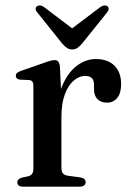

<svg xmlns="http://www.w3.org/2000/svg" viewBox="-20 -702 492 722"><path d="M193.5 -260.5Q193.5 -331.5 214.5 -380.5Q235.5 -429.5 269 -454.8Q302.5 -480 340.5 -480Q385.5 -480 410.5 -455Q435.5 -430 435.5 -386Q435.5 -351.5 420.8 -333.8Q406 -316 383 -316Q359.5 -316 346.5 -329.2Q333.5 -342.5 333.5 -366V-383Q333.5 -400 325.5 -408.2Q317.5 -416.5 299.5 -416.5Q278 -416.5 257.5 -399.2Q237 -382 224 -347.8Q211 -313.5 211 -261ZM205.5 -450 211 -332.5V-69Q211 -56.5 216.8 -49.8Q222.5 -43 236.5 -41L281.5 -35Q291.5 -33.5 296.8 -29Q302 -24.5 302 -16.5Q302 -9 296 -4.5Q290 0 279 0H67Q55.5 0 50.2 -4.5Q45 -9 45 -16.5Q45 -22.5 49 -26.8Q53 -31 62 -34L85.5 -39Q95.5 -41.5 100.5 -48.2Q105.5 -55 105.5 -68.5V-378.5Q105.5 -390 101.8 -395Q98 -400 89.5 -401L55.5 -402.5Q47 -403.5 43.2 -407.2Q39.5 -411 39.5 -416.5Q39.5 -423 43.8 -427.2Q48 -431.5 59 -435.5L141 -464Q160.5 -471.5 170 -473.8Q179.5 -476 185.5 -476Q194.5 -476 199.2 -470Q204 -464 205.5 -450ZM271.5 -580 145.5 -675.5Q138 -681 130.8 -681.5Q123.5 -682 118.5 -678Q114 -675 114 -668.8Q114 -662.5 120.5 -655L214.5 -537.5Q223.5 -527.5 231.8 -521.8Q240 -516 251.5 -516Q263 -516 271 -521.8Q279 -527.5 288 -537.5L382.5 -655Q388.5 -662.5 388.5 -668.8Q388.5 -675 384.5 -678Q379.5 -682 372.2 -681.5Q365 -681 357.5 -675.5L231 -580Z"/></svg>

Font: Fraunces Wonky
Style: Regular
Weight: 400
Version: Version 1.000;[b76b70a41]